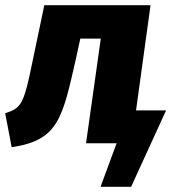

<svg xmlns="http://www.w3.org/2000/svg" viewBox="-37 -553 674 741"><path d="M488 -127 544 -533H134L90 -323C55 -150 46 -136 -17 -116L8 15C189 -11 204 -98 256 -326L273 -404H352L295 0H413L351 168H469L604 -127Z"/></svg>

Font: Fira Sans ExtraBold
Style: Italic
Weight: 800
Italic angle: -8°
Designer: bBox Type GmbH & Carrois Corporate GbR & Edenspiekermann AG
Foundry: bBox Type GmbH & Carrois Corporate GbR & Edenspiekermann AG
Version: Version 4.301;PS 004.301;hotconv 1.0.88;makeotf.lib2.5.64775